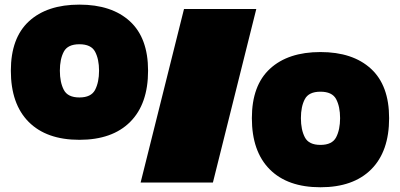

<svg xmlns="http://www.w3.org/2000/svg" viewBox="-20 -789 1728 830"><path d="M323.2 -184.6Q181.2 -184.6 104 -262Q26.9 -339.4 26.9 -483.4Q26.9 -625 105.2 -697Q183.6 -769 323.2 -769Q462.9 -769 541.5 -697Q620.1 -625 620.1 -483.4Q620.1 -339.4 542.7 -262Q465.3 -184.6 323.2 -184.6ZM587.9 0 775.4 -750H1087.9L900.4 0ZM323.2 -367.7Q374 -367.7 391.1 -400.6Q408.2 -433.6 408.2 -483.4Q408.2 -533.2 391.1 -565.4Q374 -597.7 323.2 -597.7Q272.9 -597.7 255.9 -565.7Q238.8 -533.7 238.8 -483.4Q238.8 -433.1 255.9 -400.4Q272.9 -367.7 323.2 -367.7ZM1365.2 20.5Q1223.1 20.5 1146 -56.9Q1068.8 -134.3 1068.8 -278.3Q1068.8 -419.9 1147.2 -491.9Q1225.6 -564 1365.2 -564Q1504.9 -564 1583.5 -491.9Q1662.1 -419.9 1662.1 -278.3Q1662.1 -134.3 1584.7 -56.9Q1507.3 20.5 1365.2 20.5ZM1365.2 -162.6Q1416 -162.6 1433.1 -195.6Q1450.2 -228.5 1450.2 -278.3Q1450.2 -328.1 1433.1 -360.4Q1416 -392.6 1365.2 -392.6Q1314.9 -392.6 1297.9 -360.6Q1280.8 -328.6 1280.8 -278.3Q1280.8 -228 1297.9 -195.3Q1314.9 -162.6 1365.2 -162.6Z"/></svg>

Font: Holtwood One SC
Style: Regular
Weight: 400
Designer: Vernon Adams
Foundry: Vernon Adams
Version: Version 1.100; ttfautohint (v1.8.4.7-5d5b)